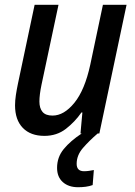

<svg xmlns="http://www.w3.org/2000/svg" viewBox="-20 -559 567 804"><path d="M166 10Q108 10 75.5 -23.5Q43 -57 43 -118Q43 -138 46.5 -161Q50 -184 55 -208L125 -539H225L154 -205Q145 -162 145 -134Q145 -106 158 -90.5Q171 -75 200 -75Q248 -75 291.5 -128.5Q335 -182 358 -288L411 -539H510L396 0H317L325 -88H321Q294 -49 256 -19.5Q218 10 166 10ZM307 225Q267 225 243 203.5Q219 182 219 144Q219 99 247 65Q275 31 322 0H389Q354 30 327.5 60.5Q301 91 301 127Q301 158 332 158Q342 158 352.5 156.5Q363 155 373 153L368 216Q354 221 339 223Q324 225 307 225Z"/></svg>

Font: Noto Sans SemiCondensed Medium
Style: Italic
Weight: 500
Width: 4
Italic angle: -12°
Designer: Monotype Design Team
Foundry: Monotype Imaging Inc.
Version: Version 2.013; ttfautohint (v1.8.4.7-5d5b)